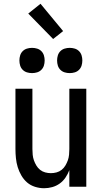

<svg xmlns="http://www.w3.org/2000/svg" viewBox="-20 -991 540 1019"><path d="M214 8Q190 8 166 0.5Q142 -7 124 -22.5Q106 -38 93.5 -59.5Q81 -81 74 -104Q67 -127 64.5 -151.5Q62 -176 62 -200V-520H152V-200Q152 -185 153.5 -169.5Q155 -154 160 -140Q165 -126 173 -112.5Q181 -99 193 -89.5Q205 -80 220 -76Q235 -72 250 -72Q265 -72 280 -76Q295 -80 307 -89.5Q319 -99 327 -112.5Q335 -126 340 -140Q345 -154 346.5 -169.5Q348 -185 348 -200V-520H438V0H348V-88Q340 -67 327.5 -48.5Q315 -30 297 -17Q279 -4 257.5 2Q236 8 214 8ZM350 -603Q336 -603 323 -607Q310 -611 300.5 -620.5Q291 -630 287 -643Q283 -656 283 -670Q283 -684 287 -697Q291 -710 300.5 -719.5Q310 -729 323 -733Q336 -737 350 -737Q364 -737 377 -733Q390 -729 399.5 -719.5Q409 -710 413 -697Q417 -684 417 -670Q417 -656 413 -643Q409 -630 399.5 -620.5Q390 -611 377 -607Q364 -603 350 -603ZM150 -603Q136 -603 123 -607Q110 -611 100.5 -620.5Q91 -630 87 -643Q83 -656 83 -670Q83 -684 87 -697Q91 -710 100.5 -719.5Q110 -729 123 -733Q136 -737 150 -737Q164 -737 177 -733Q190 -729 199.5 -719.5Q209 -710 213 -697Q217 -684 217 -670Q217 -656 213 -643Q209 -630 199.5 -620.5Q190 -611 177 -607Q164 -603 150 -603ZM262 -784 130 -919 195 -971 315 -826Z"/></svg>

Font: Iosevka Term Medium
Style: Regular
Weight: 500
Monospace: yes
Designer: Belleve Invis
Foundry: Belleve Invis
Version: Version 26.3.1